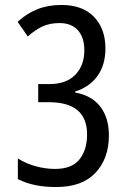

<svg xmlns="http://www.w3.org/2000/svg" viewBox="-20 -744 520 774"><path d="M405 -549Q405 -483 373.5 -438.5Q342 -394 283 -375V-371Q350 -359 384.5 -314Q419 -269 419 -198Q419 -105 365 -47.5Q311 10 207 10Q161 10 123.5 2.5Q86 -5 52 -22V-105Q86 -84 125 -73.5Q164 -63 202 -63Q269 -63 300 -101Q331 -139 331 -202Q331 -332 177 -332H134V-405H179Q247 -405 283.5 -442.5Q320 -480 320 -541Q320 -593 294 -622Q268 -651 220 -651Q180 -651 150.5 -637Q121 -623 92 -597L51 -656Q88 -690 131 -707Q174 -724 228 -724Q313 -724 359 -676Q405 -628 405 -549Z"/></svg>

Font: Avrile Sans Condensed
Style: Regular
Weight: 400
Width: 3
Designer: Monotype Design Team
Foundry: Monotype Imaging Inc.
Version: Version 2.001;September 10, 2019;FontCreator 11.5.0.2425 64-